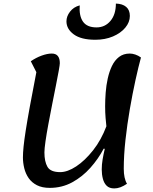

<svg xmlns="http://www.w3.org/2000/svg" viewBox="-20 -1026 852 1072"><path d="M618 26Q591 26 576 11.5Q561 -3 554.5 -27.5Q548 -52 548 -80Q548 -107 553 -136.5Q558 -166 565 -195L559 -196Q529 -139 484.5 -89Q440 -39 383 -8Q326 23 258 23Q215 23 186 8Q157 -7 140 -31.5Q123 -56 115.5 -86.5Q108 -117 108 -147Q108 -171 111.5 -206.5Q115 -242 123.5 -296.5Q132 -351 146.5 -430.5Q161 -510 183 -623L152 -684Q181 -704 212.5 -715.5Q244 -727 269 -727Q314 -727 314 -673Q314 -665 308 -631Q302 -597 292 -547.5Q282 -498 271 -442Q260 -386 250 -332.5Q240 -279 234 -237Q228 -195 228 -175Q228 -124 245 -94.5Q262 -65 316 -65Q357 -65 405.5 -97Q454 -129 499.5 -186.5Q545 -244 574 -321Q572 -338 569.5 -367.5Q567 -397 567 -433Q567 -468 570 -508.5Q573 -549 581.5 -587.5Q590 -626 605 -657.5Q620 -689 644.5 -708Q669 -727 705 -727Q719 -727 735.5 -721.5Q752 -716 767 -705Q753 -654 736.5 -579Q720 -504 705 -417.5Q690 -331 680.5 -244.5Q671 -158 671 -84Q671 -30 689 0Q670 13 652.5 19.5Q635 26 618 26ZM512 -804Q433 -804 392 -834Q351 -864 351 -907Q351 -935 371 -961Q391 -987 425 -996Q421 -937 443.5 -905Q466 -873 519 -873Q566 -873 596.5 -909Q627 -945 627 -1006Q664 -1005 684.5 -987.5Q705 -970 705 -937Q705 -902 679.5 -871.5Q654 -841 610.5 -822.5Q567 -804 512 -804Z"/></svg>

Font: Lemonada
Style: Regular
Weight: 400
Designer: Mohamed Gaber (Arabic), Eduardo Tunni (Latin)
Foundry: Kief Type Foundry
Version: Version 4.005